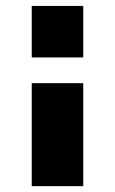

<svg xmlns="http://www.w3.org/2000/svg" viewBox="-20 -540 387 647"><path d="M260.5 -520V-346.5H87V-520ZM260.5 -259.7V87.3H87V-259.7Z"/></svg>

Font: 8-bit Operator+ 8
Style: Bold
Weight: 700
Designer: GrandChaos9000
Version: Version 1.3.0 - August 1, 2014